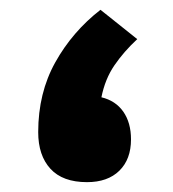

<svg xmlns="http://www.w3.org/2000/svg" viewBox="-20 -370 351 390"><path d="M258.8 -290.5Q231.4 -265.1 212.4 -237.3Q193.4 -209.5 186 -172.4Q214.8 -165.5 230.5 -143.1Q246.1 -120.6 246.1 -86.9Q246.1 -46.4 222.4 -23.2Q198.7 0 156.7 0Q107.4 0 82.5 -27.1Q57.6 -54.2 57.6 -101.6Q57.6 -181.2 92.3 -243.4Q127 -305.7 184.1 -350.1Z"/></svg>

Font: Vazirmatn UI Black
Style: Regular
Weight: 900
Designer: Saber Rastikerdar
Foundry: Saber Rastikerdar
Version: Version 33.003